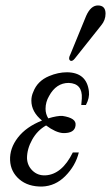

<svg xmlns="http://www.w3.org/2000/svg" viewBox="-20 -674 407 704"><path d="M306 -339Q309 -315 295 -289H278Q278 -290 280 -313Q283 -368 232 -370Q186 -370 160 -322Q147 -300 147 -275Q147 -256 157 -240Q190 -250 209 -249Q235 -245 247 -236.5Q259 -228 257 -214Q254 -185 211 -186Q184 -188 149 -214Q117 -196 98 -162Q79 -128 79 -94Q80 -67 99 -48.5Q118 -30 146 -31Q207 -34 247 -115H269Q257 -66 219 -28Q183 8 135 10Q83 11 51 -16.5Q19 -44 17 -86Q15 -130 45.5 -169.5Q76 -209 134 -232Q95 -264 95 -305Q95 -322 102 -337Q117 -377 160 -395Q193 -409 226 -409Q298 -408 306 -339ZM367 -624Q367 -600 351 -581L254 -459Q246 -449 239 -451Q228 -456 239 -477L296 -616Q313 -654 339 -654Q367 -654 367 -624Z"/></svg>

Font: GFS Solomos
Style: Regular
Weight: 400
Designer: George D. Matthiopoulos
Foundry: George D. Matthiopoulos
Version: Version 1.000